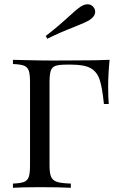

<svg xmlns="http://www.w3.org/2000/svg" viewBox="-20 -892 575 912"><path d="M42 0ZM493.7 -480Q493.7 -429.7 496.6 -397.9H473.6Q465.8 -475.6 453.6 -512.9Q441.4 -550.3 411.4 -567.6Q381.3 -585 319.3 -585H296.4Q260.3 -585 243.9 -579.3Q227.5 -573.7 221.4 -556.6Q215.3 -539.6 215.3 -502V-106Q215.3 -68.4 223.1 -51.3Q231 -34.2 251.5 -27.8Q272 -21.5 316.4 -20V0Q264.6 -2.9 169.4 -2.9Q83.5 -2.9 41.5 0V-20Q77.6 -21.5 94 -27.8Q110.4 -34.2 116.5 -51.3Q122.6 -68.4 122.6 -106V-502Q122.6 -539.6 116.5 -556.6Q110.4 -573.7 94 -580.1Q77.6 -586.4 41.5 -587.9V-607.9L77.6 -606.9Q136.2 -605 168.5 -605Q189.9 -604.5 231.4 -604.5L331.5 -605Q450.7 -605 500.5 -607.9Q493.7 -536.6 493.7 -480ZM395.5 -871.6Q416 -871.6 426.3 -855Q432.1 -846.2 432.1 -835.9Q432.1 -814.5 405.3 -796.9Q387.2 -785.6 333 -764.2Q261.2 -736.3 204.6 -708L197.3 -721.2Q245.1 -757.3 304.7 -811.5Q342.8 -847.2 365.2 -861.8Q381.3 -871.6 395.5 -871.6Z"/></svg>

Font: Playfair Display SC
Style: Regular
Weight: 400
Designer: Claus Eggers Sørensen
Foundry: Claus Eggers Sørensen
Version: Version 1.004;PS 001.004;hotconv 1.0.70;makeotf.lib2.5.58329